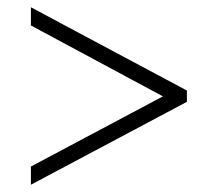

<svg xmlns="http://www.w3.org/2000/svg" viewBox="-20 -622 599 528"><path d="M65 -114V-164L428 -357L65 -552V-602L494 -373V-342Z"/></svg>

Font: Noto Serif Myanmar Light
Style: Regular
Weight: 300
Designer: Ben Mitchell and the Monotype Design Team
Foundry: Monotype Imaging Inc.
Version: Version 2.106; ttfautohint (v1.8.4.7-5d5b)